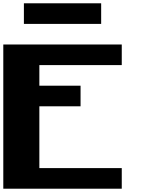

<svg xmlns="http://www.w3.org/2000/svg" viewBox="-20 -1145 884 1165"><path d="M718.8 -875V-750H218.8V-625H468.8V-500H218.8V-125H718.8V0H0V-875ZM593.8 -1125V-1000H125V-1125Z"/></svg>

Font: CraftyPE
Style: Regular
Weight: 400
Designer: Erek Butcher
Foundry: Haunted Coop
Version: Version 0.018;April 4, 2024;FontCreator 15.0.0.2962 64-bit